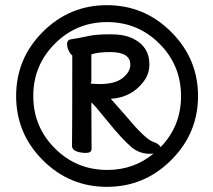

<svg xmlns="http://www.w3.org/2000/svg" viewBox="-20 -705 820 738"><path d="M361.8 -381.8Q422.9 -381.8 451.9 -405.5Q481 -429.2 481 -456.1Q481 -504.9 403.8 -504.9Q356.9 -504.9 331.1 -496.1V-390.1Q328.1 -387.2 327.9 -385Q327.6 -382.8 361.8 -381.8ZM556.2 -113.8Q518.1 -113.8 487.8 -137.2Q448.7 -170.4 393.3 -239.3Q337.9 -308.1 331.1 -311Q331.1 -203.1 332 -132.8Q332 -116.7 309.1 -117.2Q290 -117.2 273.4 -123.5Q256.8 -129.9 256.8 -144Q257.8 -203.1 257.8 -492.2Q251 -496.1 244.4 -509.5Q237.8 -522.9 237.8 -536.1Q237.8 -552.2 253.9 -554.2Q287.1 -559.1 318.1 -566.2Q349.1 -573.2 404.1 -573.2Q459 -573.2 492.2 -556.2Q554.2 -525.4 554.2 -458Q554.2 -418.9 530.8 -390.1Q484.9 -330.1 405.8 -325.2L459 -265.1Q537.1 -170.9 567.9 -160.2Q591.8 -152.3 597.2 -139.2Q676.3 -221.2 675.8 -335.9Q675.8 -454.1 592.8 -537.1Q509.8 -620.1 391.8 -620.1Q273.9 -620.1 190.9 -537.1Q107.9 -454.1 107.9 -335.9Q107.9 -217.8 190.9 -134.8Q273.9 -51.8 392.1 -51.8Q495.1 -51.8 570.8 -115.2Q564 -113.8 556.2 -113.8ZM638.2 -89.8Q535.2 13.2 391.1 13.2Q247.1 13.2 144.5 -89.4Q42 -191.9 42 -335.9Q42 -480 144.5 -582.5Q247.1 -685.1 391.1 -685.1Q535.2 -685.1 638.2 -582Q741.2 -479 741.2 -335.9Q741.2 -192.9 638.2 -89.8Z"/></svg>

Font: LXGW WenKai Screen R
Style: Regular
Weight: 400
Designer: Fontworks Inc.
Version: Version 1.235;May 31, 2022